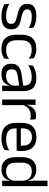

<svg xmlns="http://www.w3.org/2000/svg" viewBox="1026 -1728 714 2805"><g transform="rotate(90 1382.5 -325.0)"><path d="M218.5 11Q159.5 11 115.5 -1.8Q71.5 -14.5 42.5 -29.5L35 -104.5Q71.5 -85.5 115.2 -71.5Q159 -57.5 214.5 -57.5Q271 -57.5 299.5 -75.5Q328 -93.5 328 -129V-134.5Q328 -157.5 317.2 -172.5Q306.5 -187.5 278.5 -199Q250.5 -210.5 199 -222Q137.5 -235.5 102 -253.8Q66.5 -272 51.2 -299Q36 -326 36 -365V-369.5Q36 -433.5 80.5 -466.5Q125 -499.5 214.5 -499.5Q272 -499.5 314.2 -486.5Q356.5 -473.5 383.5 -457.5L391 -389Q358.5 -408 316.5 -420.5Q274.5 -433 222 -433Q184 -433 160.5 -425.2Q137 -417.5 126.5 -403.2Q116 -389 116 -369V-365Q116 -343 126.5 -327.8Q137 -312.5 164.2 -301.2Q191.5 -290 240 -279.5Q302.5 -267 339.2 -249.5Q376 -232 392 -205.2Q408 -178.5 408 -136.5V-128Q408 -59 360 -24Q312 11 218.5 11Z M694 11Q589 11 537.8 -45.8Q486.5 -102.5 486.5 -206.5V-282.5Q486.5 -387 538 -443.2Q589.5 -499.5 694 -499.5Q725 -499.5 750.5 -493.8Q776 -488 796.2 -478.8Q816.5 -469.5 830.5 -459.5L837.5 -389Q814 -407 781.8 -419.5Q749.5 -432 706 -432Q636 -432 601.8 -393.2Q567.5 -354.5 567.5 -280.5V-208.5Q567.5 -136 601.8 -97Q636 -58 706 -58Q751 -58 783.8 -70.5Q816.5 -83 842 -101L834.5 -29.5Q812.5 -14.5 777 -1.8Q741.5 11 694 11Z M1310 0H1229.5L1233 -118.5L1230 -131V-286.5L1230.5 -315Q1230.5 -374.5 1200.2 -403Q1170 -431.5 1104.5 -431.5Q1052 -431.5 1008.2 -416.5Q964.5 -401.5 930.5 -381.5L938 -450.5Q957 -462 983.2 -473.2Q1009.5 -484.5 1043.2 -492Q1077 -499.5 1117.5 -499.5Q1170 -499.5 1206.8 -486.8Q1243.5 -474 1266.2 -450Q1289 -426 1299.5 -392Q1310 -358 1310 -316ZM1061.5 10.5Q989 10.5 950.2 -24.8Q911.5 -60 911.5 -125.5V-140Q911.5 -207.5 953.2 -240.8Q995 -274 1086 -287L1240.5 -309L1245 -250L1096 -228.5Q1040 -220.5 1016 -201.2Q992 -182 992 -144.5V-136.5Q992 -98 1015.8 -77.5Q1039.5 -57 1087 -57Q1129 -57 1159 -71.5Q1189 -86 1207.5 -110.5Q1226 -135 1232.5 -165L1245 -110H1229.5Q1222.5 -78 1203.2 -50.5Q1184 -23 1149.5 -6.2Q1115 10.5 1061.5 10.5Z M1511 -298.5 1492.5 -361 1512.5 -362Q1528.5 -424 1567.5 -459.8Q1606.5 -495.5 1671 -495.5Q1687 -495.5 1699.8 -493Q1712.5 -490.5 1722.5 -487L1727.5 -408.5Q1715 -412.5 1699.8 -415Q1684.5 -417.5 1666 -417.5Q1611 -417.5 1570.2 -387Q1529.5 -356.5 1511 -298.5ZM1515 0H1434V-488H1513L1509 -344L1515 -338Z M1999 11Q1887.5 11 1831 -43.5Q1774.5 -98 1774.5 -199.5V-286.5Q1774.5 -389.5 1827 -445.2Q1879.5 -501 1980.5 -501Q2048.5 -501 2094 -475.8Q2139.5 -450.5 2162.5 -404Q2185.5 -357.5 2185.5 -293V-275Q2185.5 -259 2184.2 -243Q2183 -227 2181 -211.5H2106.5Q2107.5 -235.5 2107.8 -257Q2108 -278.5 2108 -296.5Q2108 -341 2093.8 -371.8Q2079.5 -402.5 2051.2 -418.8Q2023 -435 1980.5 -435Q1917.5 -435 1886 -398.5Q1854.5 -362 1854.5 -294V-247.5L1855 -237.5V-191Q1855 -160.5 1864 -136Q1873 -111.5 1892.2 -93.8Q1911.5 -76 1941.2 -66.8Q1971 -57.5 2012 -57.5Q2059.5 -57.5 2100.5 -70Q2141.5 -82.5 2177.5 -104L2170 -34Q2137.5 -13.5 2094.5 -1.2Q2051.5 11 1999 11ZM2164 -211.5H1817V-272.5H2164Z M2455 10.5Q2367 10.5 2321 -44Q2275 -98.5 2275 -203V-283.5Q2275 -388.5 2321.5 -443.8Q2368 -499 2458.5 -499Q2503.5 -499 2536.5 -483.8Q2569.5 -468.5 2590 -441Q2610.5 -413.5 2617.5 -376H2644L2620 -301.5Q2618.5 -344.5 2600.8 -373.8Q2583 -403 2552.8 -418Q2522.5 -433 2483.5 -433Q2421.5 -433 2388.8 -397Q2356 -361 2356 -291V-198Q2356 -129 2388.8 -93Q2421.5 -57 2483.5 -57Q2520.5 -57 2549 -71.2Q2577.5 -85.5 2596.2 -110.8Q2615 -136 2622 -168L2642 -110H2618Q2611 -77 2591.2 -49.5Q2571.5 -22 2538.2 -5.8Q2505 10.5 2455 10.5ZM2699 0H2618L2621.5 -118L2620 -144V-348L2620.5 -365L2618.5 -503.5V-662.5H2699Z"/></g></svg>

Font: Anek Devanagari
Style: Regular
Weight: 400
Designer: Kailash Malviya (Devanagari) & Yesha Goshar (Latin)
Foundry: Ek Type
Version: Version 1.003